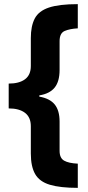

<svg xmlns="http://www.w3.org/2000/svg" viewBox="-20 -742 423 928"><path d="M356 166Q271 166 221 151Q171 136 150 99.5Q129 63 129 0V-132Q129 -175 101 -196.5Q73 -218 22 -218V-338Q73 -338 101 -359Q129 -380 129 -423V-558Q129 -616 148 -652.5Q167 -689 216.5 -705.5Q266 -722 356 -722V-605Q318 -603 293 -592.5Q268 -582 268 -543V-404Q268 -348 244 -318.5Q220 -289 170 -281V-275Q221 -266 244.5 -237Q268 -208 268 -154V-13Q268 22 290 34.5Q312 47 356 49Z"/></svg>

Font: Noto Sans Lao Condensed ExtraBold
Style: Regular
Weight: 800
Width: 3
Designer: Monotype Design Team
Foundry: Monotype Imaging Inc.
Version: Version 2.003; ttfautohint (v1.8.4.7-5d5b)